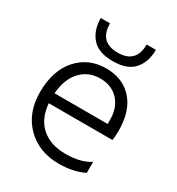

<svg xmlns="http://www.w3.org/2000/svg" viewBox="-172 -821 863 935"><g transform="rotate(30 259.5 -353.5)"><path d="M379 -712C379 -642 344.7 -607 276 -607C207.3 -607 173 -642 173 -712H121C121 -666.7 133.3 -629.8 158 -601.5C182.7 -573.2 222 -559 276 -559C330 -559 369.3 -573.2 394 -601.5C418.7 -629.8 431 -666.7 431 -712ZM408 -282H109C113.7 -338 130.3 -381 159 -411C187.7 -441 223.3 -456 266 -456C309.3 -456 343.8 -442.3 369.5 -415C395.2 -387.7 408 -351 408 -305ZM439 -87C405 -64.3 359.3 -53 302 -53C246 -53 201 -67.8 167 -97.5C133 -127.2 113.7 -170 109 -226H467C469.7 -239.3 471 -257.3 471 -280C471 -354 452.7 -411.3 416 -452C379.3 -492.7 330 -513 268 -513C202 -513 148.3 -489.7 107 -443C65.7 -396.3 45 -332.3 45 -251C45 -174.3 68.5 -112.5 115.5 -65.5C162.5 -18.5 223.7 5 299 5C352.3 5 399 -5 439 -25Z"/></g></svg>

Font: Hind Light
Style: Regular
Weight: 300
Designer: Manushi Parikh, Satya Rajpurohit
Foundry: Indian Type Foundry
Version: Version 1.201;PS 1.0;hotconv 1.0.78;makeotf.lib2.5.61930; tt